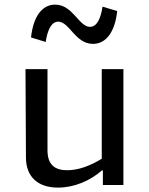

<svg xmlns="http://www.w3.org/2000/svg" viewBox="-20 -820 660 851"><path d="M93 -513.5 95 -121C95.5 -38.5 145.5 11.5 237 11.5C309.5 11.5 379.5 -19 431.5 -64.5H436V0H527V-513.5H431V-116.5C380.5 -85.5 328.5 -65.5 278 -65.5C225.5 -65.5 190.5 -87.5 190.5 -154V-513.5ZM224.5 -799.5C166.5 -799.5 127.5 -747 117.5 -654L182.5 -634C190.5 -688 208.5 -724 238 -724C287.5 -724 313.5 -625.5 392 -625.5C450 -625.5 489.5 -678 499.5 -771L434.5 -790.5C426.5 -737 409 -701 379 -701C329.5 -701 303 -799.5 224.5 -799.5Z"/></svg>

Font: Monaspace Argon
Style: Regular
Weight: 400
Designer: Riley Cran & the Lettermatic Team
Foundry: Lettermatic
Version: Version 1.200 (Monaspace Argon)